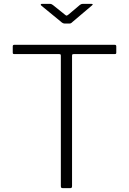

<svg xmlns="http://www.w3.org/2000/svg" viewBox="-20 -974 668 994"><path d="M46 -734V-702C46 -698.7 46.7 -696.5 48 -695.5C49.3 -694.5 51.7 -694 55 -694H285C289 -694 291.7 -693.5 293 -692.5C294.3 -691.5 295 -689 295 -685V-11C295 -6.3 295.8 -3.3 297.5 -2C299.2 -0.7 302 0 306 0H343C347 0 349.7 -0.8 351 -2.5C352.3 -4.2 353 -7 353 -11V-685C353 -689 353.7 -691.5 355 -692.5C356.3 -693.5 359 -694 363 -694H573C576.3 -694 578.7 -694.5 580 -695.5C581.3 -696.5 582 -698.7 582 -702V-734C582 -739.3 579.3 -742 574 -742H54C48.7 -742 46 -739.3 46 -734ZM408 -954C402.7 -954 397.7 -952 393 -948L335 -899C329.7 -895 326.3 -893 325 -893C323 -893 319.7 -895 315 -899L254 -948C251.3 -950 248.8 -951.5 246.5 -952.5C244.2 -953.5 241.3 -954 238 -954H197C193.7 -954 191.7 -953 191 -951C190.3 -949 191.7 -946.7 195 -944L295 -862C301.7 -855.3 308.7 -852 316 -852H339C343.7 -852 347.5 -853.3 350.5 -856C353.5 -858.7 355.3 -860.3 356 -861L454 -944C458 -947.3 460 -949.7 460 -951C460 -953 457.7 -954 453 -954Z"/></svg>

Font: Libre Franklin ExtraLight
Style: Regular
Weight: 275
Designer: Pablo Impallari, Rodrigo Fuenzalida
Foundry: Impallari Type
Version: Version 1.002; ttfautohint (v1.5)